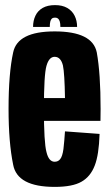

<svg xmlns="http://www.w3.org/2000/svg" viewBox="-20 -728 432 752"><path d="M194 4V-94.5Q171 -94.5 162 -132.5Q152 -169.5 152 -301Q152 -435.5 162 -470Q172 -505.5 194 -505.5Q218 -505.5 226.5 -471.5Q233 -440.5 234.5 -344H139.5V-254.5H373.5Q374 -277 374 -301Q374 -440.5 359 -523Q342 -605 194 -605Q48.5 -605 31.5 -522.5Q13.5 -440.5 13.5 -301.5Q13.5 -170.5 31.5 -83Q47.5 4 194 4ZM194 -94.5V4Q264.5 4 299.5 -16.5Q334.5 -36.5 351 -79.5Q367.5 -121.5 370 -203.5L234.5 -213.5Q232 -174.5 228.5 -144.5Q224.5 -115 215.5 -104.5Q207.5 -94.5 194 -94.5ZM195.5 -708Q166.5 -708 147.2 -697Q128 -686 118.8 -666.5Q109.5 -647 109.5 -622.5H175Q175 -635.5 177 -643.5Q179 -651.5 183.2 -655.2Q187.5 -659 195.5 -659Q202.5 -659 207 -655.5Q211.5 -652 214 -644Q216.5 -636 216.5 -622.5H282Q282 -647 272.2 -666.5Q262.5 -686 243.2 -697Q224 -708 195.5 -708Z"/></svg>

Font: Anybody ExtraCondensed
Style: Bold
Weight: 700
Width: 2
Version: Version 1.113;gftools[0.9.25]